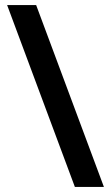

<svg xmlns="http://www.w3.org/2000/svg" viewBox="-20 -734 436 754"><path d="M122 -714 388 0H274L8 -714Z"/></svg>

Font: Noto Sans New Tai Lue SemiBold
Style: Regular
Weight: 600
Version: Version 2.003